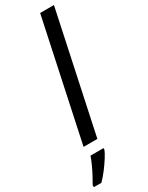

<svg xmlns="http://www.w3.org/2000/svg" viewBox="-287 -800 815 1060"><g transform="rotate(-30 121.0 -269.5)"><path d="M27 0 189 -760H277L115 0ZM-35 221V208Q-25 191 -11 165Q3 139 16 110.5Q29 82 36 61H119V71Q113 87 96 114Q79 141 57 170Q35 199 13 221Z"/></g></svg>

Font: Manna Sans
Style: Italic
Weight: 400
Italic angle: -12°
Designer: Monotype Design Team
Foundry: Monotype Imaging Inc.
Version: Version 2.001.1; ttfautohint (v1.8.2)